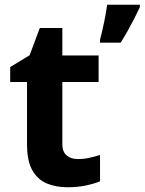

<svg xmlns="http://www.w3.org/2000/svg" viewBox="-20 -780 610 810"><path d="M308 -109Q333 -109 356 -114Q379 -119 402 -126V-15Q378 -5 342.5 2.5Q307 10 265 10Q216 10 177.5 -6Q139 -22 116.5 -61.5Q94 -101 94 -171V-434H23V-497L105 -547L148 -662H243V-546H396V-434H243V-171Q243 -140 261 -124.5Q279 -109 308 -109ZM570 -750Q560 -728 547.5 -703.5Q535 -679 520.5 -653Q506 -627 489 -600H402V-613Q406 -628 410.5 -646.5Q415 -665 419 -685Q423 -705 426.5 -724.5Q430 -744 432 -760H570Z"/></svg>

Font: Noto Sans Gujarati
Style: Regular
Weight: 400
Designer: Jelle Bosma - Monotype Design Team, Universal Thirst
Foundry: Monotype Imaging Inc.
Version: Version 2.102